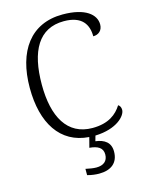

<svg xmlns="http://www.w3.org/2000/svg" viewBox="-138 -808 861 1123"><g transform="rotate(-15 292.5 -246.5)"><path d="M320 231C392 231 437 197 437 128C437 73 401 49 347 42L356 10C487 6 546 -59 546 -95C546 -110 540 -121 530 -127C500 -79 450 -37 352 -37C199 -37 130 -164 130 -358C130 -562 198 -684 350 -684C460 -684 494 -625 494 -554C527 -554 551 -575 551 -611C551 -671 491 -724 353 -724C159 -724 57 -580 57 -358C57 -145 146 -3 319 9L303 70C353 74 383 91 383 131C383 172 356 192 314 192C294 192 273 188 249 183V221C273 228 300 231 320 231Z"/></g></svg>

Font: Noto Serif Bengali Light
Style: Regular
Weight: 300
Designer: Juan Bruce, Universal Thirst, Indian Type Foundry and the Monotype Design Team.
Foundry: Monotype Imaging Inc.
Version: Version 2.003